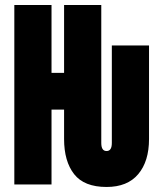

<svg xmlns="http://www.w3.org/2000/svg" viewBox="-20 -734 640 764"><path d="M404 10Q315 10 275 -41Q235 -92 235 -181V-298H185V0H37V-714H185V-444H235V-714H383V-165Q383 -133 404 -133Q425 -133 425 -165V-553H573V-181Q573 -92 530 -41Q487 10 404 10Z"/></svg>

Font: Noto Sans Mono Black
Style: Regular
Weight: 900
Designer: Monotype Design Team
Foundry: Monotype Imaging Inc.
Version: Version 2.014